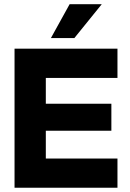

<svg xmlns="http://www.w3.org/2000/svg" viewBox="-20 -878 606 898"><path d="M455.9 -858.3H305.6L218.1 -700H327.8ZM529.4 -650.5H48V0H529.4V-136.5H194.3V-266.5H500.9V-392.7H194.3V-513.4H529.4Z"/></svg>

Font: Overused Grotesk Light
Style: Regular
Weight: 300
Designer: RandomMaerks
Version: Version 0.005